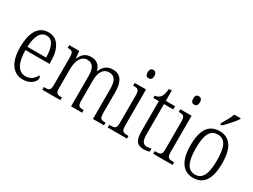

<svg xmlns="http://www.w3.org/2000/svg" viewBox="-54 -1365 2604 1975"><g transform="rotate(30 1248.0 -378.0)"><path d="M237 10C333 10 380 -49 380 -85C380 -100 373 -109 365 -113C345 -71 307 -33 246 -33C162 -33 112 -107 111 -267H396V-298C396 -455 334 -544 228 -544C114 -544 49 -451 49 -263C49 -89 119 10 237 10ZM334 -306H112C117 -431 153 -505 229 -505C303 -505 332 -424 334 -306Z M465 0H680V-32H675C624 -32 606 -38 606 -103V-326C606 -417 637 -499 716 -499C782 -499 807 -450 807 -355V0H938V-32H933C884 -32 868 -39 868 -105V-341C868 -426 895 -499 975 -499C1042 -499 1067 -447 1067 -355V0H1198V-32H1195C1145 -32 1128 -39 1128 -104V-356C1128 -484 1080 -544 993 -544C932 -544 886 -516 860 -448H856C838 -514 797 -544 736 -544C676 -544 634 -519 607 -452H603L595 -536H476V-504H480C527 -504 544 -496 544 -430V-106C544 -39 528 -32 478 -32H465Z M1353 -648C1375 -648 1393 -660 1393 -698C1393 -736 1375 -748 1353 -748C1330 -748 1314 -736 1314 -698C1314 -660 1330 -648 1353 -648ZM1242 0H1471V-32H1457C1406 -32 1388 -40 1388 -106V-536H1254V-504H1262C1310 -504 1327 -496 1327 -431V-103C1327 -39 1309 -32 1258 -32H1242Z M1672 10C1698 10 1724 5 1741 -1V-37C1722 -33 1708 -30 1687 -30C1644 -30 1623 -59 1623 -141V-498H1733V-536H1623V-658H1589C1584 -605 1576 -575 1559 -555C1545 -538 1524 -528 1496 -525V-498H1562V-143C1562 -29 1595 10 1672 10Z M1894 -648C1916 -648 1934 -660 1934 -698C1934 -736 1916 -748 1894 -748C1871 -748 1855 -736 1855 -698C1855 -660 1871 -648 1894 -648ZM1783 0H2012V-32H1998C1947 -32 1929 -40 1929 -106V-536H1795V-504H1803C1851 -504 1868 -496 1868 -431V-103C1868 -39 1850 -32 1799 -32H1783Z M2228 -619V-606H2249C2294 -648 2358 -721 2379 -756V-766H2304C2288 -721 2257 -669 2228 -619ZM2259 10C2382 10 2447 -78 2447 -268C2447 -454 2381 -544 2261 -544C2134 -544 2071 -454 2071 -268C2071 -79 2142 10 2259 10ZM2260 -29C2171 -29 2134 -112 2134 -268C2134 -425 2168 -504 2260 -504C2351 -504 2385 -426 2385 -268C2385 -114 2352 -29 2260 -29Z"/></g></svg>

Font: Noto Serif Myanmar Condensed Light
Style: Regular
Weight: 300
Width: 3
Designer: Ben Mitchell and the Monotype Design Team
Foundry: Monotype Imaging Inc.
Version: Version 2.106